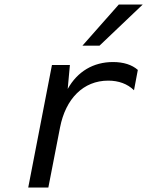

<svg xmlns="http://www.w3.org/2000/svg" viewBox="-20 -837 657 857"><path d="M348.1 -633.3H424.3L617.2 -816.9H510.3ZM106 0H195.8L248 -268.1C272.9 -396.5 352.1 -477.1 462.9 -477.1C509.3 -477.1 548.8 -462.9 578.1 -434.1L595.2 -524.9C569.3 -547.9 531.2 -560.1 484.4 -560.1C397 -560.1 325.7 -518.1 282.2 -439.9L292 -546.9H211.9Z"/></svg>

Font: Hack
Style: Oblique
Weight: 400
Italic angle: -12°
Monospace: yes
Designer: Christopher Simpkins
Foundry: Christopher Simpkins
Version: Version 2.010